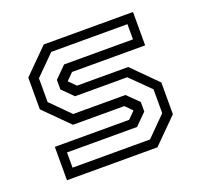

<svg xmlns="http://www.w3.org/2000/svg" viewBox="-100 -652 802 765"><g transform="rotate(-20 301.0 -270.0)"><path d="M60 0V-141.5H375L405.5 -172V-169.5L376 -199.5H158L55 -302.5V-437L158 -540H536.5V-398.5H226.5L196 -368V-371L226.5 -340.5H443.5L546.5 -237.5V-103L443.5 0ZM98 -39.5H426.5L508 -121.5V-222.5L426 -303.5H204.5L159 -349V-389.5L207 -437.5H499V-502H176L94 -420V-319L173.5 -239.5H395L443 -192.5V-152L395 -104H98Z"/></g></svg>

Font: Tourney
Style: Regular
Weight: 400
Designer: Tyler Finck
Foundry: Etcetera Type Co
Version: Version 1.015